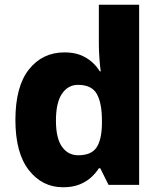

<svg xmlns="http://www.w3.org/2000/svg" viewBox="-20 -780 677 810"><path d="M246 10Q158 10 101.5 -62.5Q45 -135 45 -274Q45 -415 102 -487Q159 -559 252 -559Q290 -559 317.5 -548.5Q345 -538 366 -520Q387 -502 401 -479H405Q402 -498 399.5 -532.5Q397 -567 397 -598V-760H567V0H438L403 -70H397Q383 -48 362.5 -30Q342 -12 313.5 -1Q285 10 246 10ZM310 -125Q365 -125 387 -157.5Q409 -190 410 -257V-272Q410 -345 388.5 -383.5Q367 -422 309 -422Q267 -422 241.5 -384.5Q216 -347 216 -271Q216 -197 241.5 -161Q267 -125 310 -125Z"/></svg>

Font: Noto Sans Khmer ExtraBold
Style: Regular
Weight: 800
Version: Version 2.003